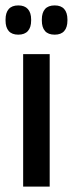

<svg xmlns="http://www.w3.org/2000/svg" viewBox="-22 -689 268 709"><path d="M63.5 0V-489H161.5V0ZM45.5 -561Q22 -561 10.2 -574.5Q-1.5 -588 -1.5 -613V-617Q-1.5 -642 10.2 -655.5Q22 -669 45.5 -669Q69 -669 81 -655.5Q93 -642 93 -617V-613Q93 -588 81 -574.5Q69 -561 45.5 -561ZM180 -561Q156 -561 144.2 -574.5Q132.5 -588 132.5 -613V-617Q132.5 -642 144.2 -655.5Q156 -669 180 -669Q203.5 -669 215.2 -655.5Q227 -642 227 -617V-613Q227 -588 215.2 -574.5Q203.5 -561 180 -561Z"/></svg>

Font: Anek Odia Medium
Style: Regular
Weight: 500
Designer: Yesha Goshar & Mahesh Sahu (Odia), Yesha Goshar (Latin)
Foundry: Ek Type
Version: Version 1.003